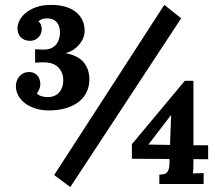

<svg xmlns="http://www.w3.org/2000/svg" viewBox="-20 -736 897 772"><path d="M708.5 -662.6 262.7 16.1 197.8 -32.2 640.6 -716.3ZM43.9 -389.2Q43.9 -400.4 47.6 -410.9Q51.3 -421.4 58.1 -429.2Q64.9 -437 74.7 -441.7Q84.5 -446.3 96.2 -446.3Q109.4 -446.3 118.2 -441.7Q127 -437 132.3 -429.9Q137.7 -422.9 139.9 -414.1Q142.1 -405.3 142.1 -396.5Q142.1 -393.6 141.4 -389.2Q140.6 -384.8 138.9 -379.6Q137.2 -374.5 134.5 -369.6Q131.8 -364.7 127.9 -361.3Q131.3 -356 137.2 -353Q143.1 -350.1 149.4 -348.4Q155.8 -346.7 161.9 -346.2Q168 -345.7 171.9 -345.7Q201.2 -345.7 217.8 -364.5Q234.4 -383.3 234.4 -413.1Q234.4 -444.8 214.4 -465.1Q194.3 -485.4 154.8 -485.4Q147 -485.4 137 -484.9Q127 -484.4 121.1 -483.9V-538.1Q129.9 -537.6 138.7 -537.1Q147.5 -536.6 155.8 -536.6Q174.8 -536.6 187.5 -543Q200.2 -549.3 207.5 -559.3Q214.8 -569.3 218 -581.5Q221.2 -593.8 221.2 -605.5Q221.2 -632.3 207.8 -647.2Q194.3 -662.1 169.4 -662.1Q156.2 -662.1 147.2 -658Q138.2 -653.8 134.3 -650.4Q142.6 -643.6 145.3 -634Q147.9 -624.5 147.9 -619.1Q147.9 -612.3 145.5 -604Q143.1 -595.7 137.2 -588.6Q131.3 -581.5 122.1 -576.7Q112.8 -571.8 99.1 -571.8Q75.7 -572.8 63 -586.7Q50.3 -600.6 50.3 -622.6Q50.3 -636.7 58.3 -653.3Q66.4 -669.9 83 -683.8Q99.6 -697.8 125 -707Q150.4 -716.3 185.5 -716.3Q214.4 -716.3 239 -710Q263.7 -703.6 281.7 -690.4Q299.8 -677.2 310.1 -657.5Q320.3 -637.7 320.3 -611.3Q320.3 -597.2 314.5 -583Q308.6 -568.8 298.3 -556.6Q288.1 -544.4 274.4 -535.6Q260.7 -526.9 245.1 -522.9V-522Q294.9 -512.2 317.1 -484.6Q339.4 -457 339.4 -416Q339.4 -389.6 328.9 -366.9Q318.4 -344.2 297.9 -327.6Q277.3 -311 246.8 -301.5Q216.3 -292 176.3 -292Q145.5 -292 120.8 -300.3Q96.2 -308.6 79.1 -322Q62 -335.4 53 -353Q43.9 -370.6 43.9 -389.2ZM757.8 -96.2V-89.8Q757.8 -74.2 757.3 -60.1Q756.8 -45.9 755.9 -38.6L798.8 -40V3.9H620.6V-33.7Q629.9 -34.2 637.7 -35.6Q645.5 -37.1 650.6 -42Q655.8 -46.9 658.7 -56.6Q661.6 -66.4 661.6 -83.5V-96.7L510.3 -97.7V-156.2L723.1 -411.1H757.8V-151.9H816.9V-95.7ZM576.7 -154.8 663.6 -153.3 668 -272.5H667Z"/></svg>

Font: DimaFred
Style: Bold
Weight: 800
Designer: R.Balvardi
Foundry: R.Balvardi (r.balvardi@gmail.com)
Version: Version 1.00;August 2, 2018;FontCreator 11.5.0.2427 64-bit